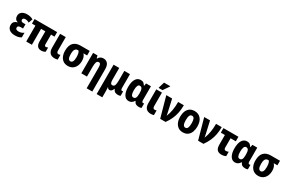

<svg xmlns="http://www.w3.org/2000/svg" viewBox="193 -2505 6693 4474"><g transform="rotate(30 3539.5 -268.0)"><path d="M237 10Q133 10 80 -34Q27 -78 27 -154Q27 -211 59 -243.5Q91 -276 137 -285V-290Q94 -302 72.5 -333.5Q51 -365 51 -410Q51 -481 102.5 -520.5Q154 -560 242 -560Q284 -560 323.5 -551Q363 -542 404 -519L364 -409Q337 -426 312 -433.5Q287 -441 262 -441Q227 -441 210.5 -426.5Q194 -412 194 -390Q194 -366 211 -352.5Q228 -339 264 -339H320V-225H261Q215 -225 197 -210.5Q179 -196 179 -170Q179 -112 262 -112Q305 -112 335.5 -123Q366 -134 399 -157V-32Q363 -9 323.5 0.5Q284 10 237 10Z M939 10Q803 10 803 -162V-428H688V0H536V-428H443V-550H1050V-428H956V-169Q956 -143 965.5 -131Q975 -119 990 -119Q1019 -119 1048 -134V-21Q1028 -6 998.5 2Q969 10 939 10Z M1298 10Q1214 9 1172 -39Q1130 -87 1130 -177V-550H1282V-193Q1282 -153 1295 -136Q1308 -119 1332 -119Q1356 -119 1382 -128V-2Q1363 4 1341 7Q1319 10 1298 10Z M1656 10Q1583 10 1531.5 -25Q1480 -60 1453 -123.5Q1426 -187 1426 -271Q1426 -414 1493 -482Q1560 -550 1680 -550H1927V-428H1828Q1860 -394 1874 -351.5Q1888 -309 1888 -255Q1888 -180 1861 -120Q1834 -60 1782 -25Q1730 10 1656 10ZM1656 -114Q1734 -114 1734 -266Q1734 -319 1725.5 -361.5Q1717 -404 1695 -428H1679Q1629 -428 1604.5 -391Q1580 -354 1580 -265Q1580 -114 1656 -114Z M2300 240V-317Q2300 -372 2288.5 -400.5Q2277 -429 2243 -429Q2202 -429 2186 -388.5Q2170 -348 2170 -256V0H2018V-550H2136L2154 -481H2163Q2183 -520 2217.5 -540Q2252 -560 2293 -560Q2369 -560 2410.5 -509.5Q2452 -459 2452 -360V240Z M2569 240V-550H2721V-236Q2721 -179 2734 -149.5Q2747 -120 2780 -120Q2827 -120 2842.5 -163Q2858 -206 2858 -293V-550H3010V-179Q3010 -147 3020 -132.5Q3030 -118 3046 -118Q3061 -118 3073 -123V-3Q3067 2 3044.5 6Q3022 10 3009 10Q2954 10 2923.5 -8.5Q2893 -27 2875 -72H2868Q2854 -33 2832 -11.5Q2810 10 2781 10Q2759 10 2744.5 -0.5Q2730 -11 2719 -33H2716Q2718 -11 2719.5 20Q2721 51 2721 80V240Z M3293 10Q3212 10 3166.5 -65.5Q3121 -141 3121 -272Q3121 -409 3167.5 -484Q3214 -559 3299 -559Q3349 -559 3376.5 -536.5Q3404 -514 3424 -480H3431L3443 -550H3574V-179Q3574 -147 3584 -132.5Q3594 -118 3610 -118Q3625 -118 3637 -123V-3Q3631 2 3608.5 6Q3586 10 3574 10Q3519 10 3486.5 -8.5Q3454 -27 3437 -72H3427Q3405 -34 3372 -12Q3339 10 3293 10ZM3348 -117Q3388 -117 3407 -150Q3426 -183 3426 -262V-277Q3426 -357 3408 -394.5Q3390 -432 3346 -432Q3310 -432 3292.5 -390.5Q3275 -349 3275 -271Q3275 -192 3292.5 -154.5Q3310 -117 3348 -117Z M3886 10Q3802 9 3760 -39Q3718 -87 3718 -177V-550H3870V-193Q3870 -153 3883 -136Q3896 -119 3920 -119Q3944 -119 3970 -128V-2Q3951 4 3929 7Q3907 10 3886 10ZM3749 -606V-619L3796 -776H3962V-766L3852 -606Z M4140 0 3987 -550H4144L4217 -227Q4221 -206 4226 -184Q4231 -162 4233 -143H4237Q4273 -233 4289.5 -330.5Q4306 -428 4306 -550H4459Q4459 -442 4441 -349.5Q4423 -257 4385 -172Q4347 -87 4285 0Z M4981 -276Q4981 -197 4957 -132Q4933 -67 4881.5 -28.5Q4830 10 4748 10Q4673 10 4621.5 -28Q4570 -66 4543.5 -131Q4517 -196 4517 -276Q4517 -360 4542.5 -424Q4568 -488 4619.5 -524Q4671 -560 4751 -560Q4854 -560 4917.5 -486.5Q4981 -413 4981 -276ZM4671 -275Q4671 -196 4689.5 -155Q4708 -114 4750 -114Q4791 -114 4809 -154.5Q4827 -195 4827 -276Q4827 -356 4809 -395.5Q4791 -435 4749 -435Q4708 -435 4689.5 -395.5Q4671 -356 4671 -275Z M5160 0 5007 -550H5164L5237 -227Q5241 -206 5246 -184Q5251 -162 5253 -143H5257Q5293 -233 5309.5 -330.5Q5326 -428 5326 -550H5479Q5479 -442 5461 -349.5Q5443 -257 5405 -172Q5367 -87 5305 0Z M5788 10Q5713 10 5673.5 -32Q5634 -74 5634 -173V-428H5525V-550H5928V-428H5787V-179Q5787 -118 5834 -118Q5852 -118 5870 -122Q5888 -126 5907 -134V-17Q5884 -4 5854 3Q5824 10 5788 10Z M6154 10Q6073 10 6027.5 -65.5Q5982 -141 5982 -272Q5982 -409 6028.5 -484Q6075 -559 6160 -559Q6210 -559 6237.5 -536.5Q6265 -514 6285 -480H6292L6304 -550H6435V-179Q6435 -147 6445 -132.5Q6455 -118 6471 -118Q6486 -118 6498 -123V-3Q6492 2 6469.5 6Q6447 10 6435 10Q6380 10 6347.5 -8.5Q6315 -27 6298 -72H6288Q6266 -34 6233 -12Q6200 10 6154 10ZM6209 -117Q6249 -117 6268 -150Q6287 -183 6287 -262V-277Q6287 -357 6269 -394.5Q6251 -432 6207 -432Q6171 -432 6153.5 -390.5Q6136 -349 6136 -271Q6136 -192 6153.5 -154.5Q6171 -117 6209 -117Z M6776 10Q6703 10 6651.5 -25Q6600 -60 6573 -123.5Q6546 -187 6546 -271Q6546 -414 6613 -482Q6680 -550 6800 -550H7047V-428H6948Q6980 -394 6994 -351.5Q7008 -309 7008 -255Q7008 -180 6981 -120Q6954 -60 6902 -25Q6850 10 6776 10ZM6776 -114Q6854 -114 6854 -266Q6854 -319 6845.5 -361.5Q6837 -404 6815 -428H6799Q6749 -428 6724.5 -391Q6700 -354 6700 -265Q6700 -114 6776 -114Z"/></g></svg>

Font: Noto Sans Condensed ExtraBold
Style: Regular
Weight: 800
Width: 3
Designer: Monotype Design Team
Foundry: Monotype Imaging Inc.
Version: Version 2.013; ttfautohint (v1.8.4.7-5d5b)